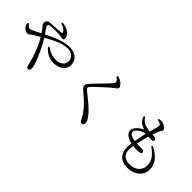

<svg xmlns="http://www.w3.org/2000/svg" viewBox="108 -1760 2785 2785"><g transform="rotate(45 1500.0 -368.0)"><path d="M70 -426 49 -417C49 -394 54 -377 63 -361C79 -334 125 -304 151 -304C179 -304 192 -325 241 -355L327 -407C387 -310 428 -201 453 -125C473 -60 483 -4 490 17C498 44 509 54 525 54C547 54 560 34 560 6C560 -26 543 -82 526 -126C488 -215 439 -328 373 -435C497 -507 622 -567 725 -567C804 -567 864 -518 864 -446C864 -371 804 -326 718 -326C643 -326 589 -346 522 -395L504 -379C570 -302 651 -269 721 -269C833 -269 929 -325 929 -433C929 -531 850 -601 729 -601C616 -601 486 -546 346 -476C317 -519 277 -569 277 -590C277 -610 289 -614 319 -618C376 -625 467 -624 506 -620C533 -618 550 -609 567 -609C584 -609 595 -619 595 -642C595 -666 582 -690 562 -713C536 -742 487 -771 407 -779L398 -758C462 -740 494 -710 506 -687C513 -671 509 -664 495 -663C466 -660 383 -656 300 -649C269 -647 228 -653 217 -602C207 -563 228 -547 246 -525C261 -507 278 -486 299 -452L215 -409C179 -391 150 -378 129 -378C106 -378 85 -404 70 -426Z M1510 -778C1551 -750 1565 -731 1565 -714C1565 -702 1559 -692 1542 -672C1496 -616 1348 -472 1298 -413C1282 -396 1272 -378 1272 -360C1272 -338 1285 -317 1311 -296C1432 -193 1504 -121 1551 -50C1579 -8 1588 17 1599 37C1606 50 1618 61 1634 61C1659 61 1672 44 1672 18C1672 -11 1651 -50 1623 -86C1552 -176 1465 -241 1362 -323C1340 -340 1328 -353 1328 -366C1328 -378 1334 -389 1363 -418C1405 -460 1537 -582 1604 -636C1639 -662 1656 -670 1656 -691C1656 -715 1619 -757 1584 -776C1564 -787 1546 -792 1522 -797Z M2214 -662 2197 -652C2211 -604 2229 -575 2266 -551C2292 -534 2313 -527 2339 -519C2263 -481 2203 -423 2203 -368C2203 -310 2257 -264 2351 -244C2347 -212 2344 -181 2344 -156C2344 -34 2416 48 2552 48C2726 48 2808 -65 2808 -161C2808 -270 2750 -362 2595 -439L2581 -422C2674 -353 2741 -290 2741 -180C2741 -96 2678 -10 2546 -10C2452 -10 2387 -56 2387 -156C2387 -178 2390 -206 2395 -237C2443 -231 2485 -232 2510 -234C2547 -237 2559 -248 2559 -265C2559 -285 2543 -296 2519 -298C2498 -300 2457 -297 2407 -300C2421 -367 2440 -438 2455 -488C2480 -486 2505 -485 2519 -486C2544 -487 2557 -496 2557 -512C2557 -529 2544 -546 2512 -549L2475 -551C2491 -600 2503 -632 2515 -657C2527 -682 2541 -688 2541 -707C2541 -734 2481 -783 2434 -783C2414 -783 2396 -781 2379 -779L2378 -756C2394 -753 2415 -749 2431 -741C2449 -733 2456 -727 2454 -702C2451 -675 2434 -618 2416 -555C2380 -558 2343 -564 2305 -580C2265 -596 2240 -627 2214 -662ZM2360 -304C2266 -318 2243 -349 2243 -379C2243 -427 2332 -485 2399 -490C2387 -440 2371 -371 2360 -304Z"/></g></svg>

Font: Harano Aji Mincho K1
Style: Regular
Weight: 400
Foundry: Masamichi Hosoda
Version: HaranoAjiMinchoK1-Regular version 20230610;ttx 4.39.4